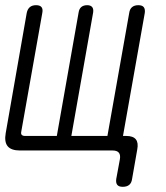

<svg xmlns="http://www.w3.org/2000/svg" viewBox="-20 -580 640 740"><path d="M453 140Q438 140 432 132.5Q426 125 428 110L442 34Q445 17 438 8.5Q431 0 414 0H57Q23 0 9.5 -16.5Q-4 -33 2 -67L83 -530Q86 -545 95 -552.5Q104 -560 119 -560Q134 -560 140 -552.5Q146 -545 143 -530L62 -73Q60 -64 64 -60Q68 -56 77 -56H199L283 -532Q285 -546 293.5 -553Q302 -560 316 -560Q329 -560 335 -553Q341 -546 339 -532L255 -56H394L478 -530Q480 -545 489 -552.5Q498 -560 513 -560Q528 -560 534 -552.5Q540 -545 538 -530L454 -56H467Q493 -56 503.5 -43Q514 -30 509 -4L489 110Q487 125 478 132.5Q469 140 453 140Z"/></svg>

Font: Maple Mono NL ExtraLight
Style: Italic
Weight: 275
Italic angle: -10°
Monospace: yes
Designer: subframe7536
Version: Version 7.000